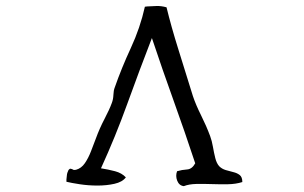

<svg xmlns="http://www.w3.org/2000/svg" viewBox="-20 -685 1040 656"><path d="M808 -63Q786 -56 759 -55.5Q732 -55 704 -56Q676 -57 651 -56.5Q626 -56 608 -49Q592 -51 585.5 -67.5Q579 -84 585 -100Q602 -105 619 -106Q636 -107 647 -127Q611 -236 573 -341.5Q535 -447 499 -555Q456 -444 415 -330.5Q374 -217 325 -110Q350 -106 373 -100Q396 -94 410 -79Q398 -63 371 -57Q344 -51 313 -51Q282 -51 252.5 -55.5Q223 -60 207 -64Q207 -66 207 -72Q208 -78 208.5 -86Q209 -94 214 -104Q218 -109 221 -108.5Q224 -108 227 -107Q229 -105 232 -104.5Q235 -104 240 -105Q258 -110 270 -127.5Q282 -145 291 -168.5Q300 -192 308 -213Q320 -246 337 -278.5Q354 -311 362 -333Q367 -346 367.5 -361Q368 -376 372 -386Q395 -452 427 -521Q459 -590 475 -662Q478 -662 483 -663Q499 -664 515 -664.5Q531 -665 549 -660Q565 -594 589.5 -516Q614 -438 639 -357Q649 -327 667 -291Q685 -255 698 -220Q704 -204 707.5 -183.5Q711 -163 715.5 -145Q720 -127 729 -117Q738 -108 751 -104Q764 -100 777 -97Q790 -94 799 -87Q808 -80 808 -63Z"/></svg>

Font: Yuji Boku
Style: Regular
Weight: 400
Designer: Kataoka Yuji
Foundry: Kinuta Font Factory
Version: Version 3.002